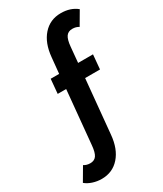

<svg xmlns="http://www.w3.org/2000/svg" viewBox="-335 -973 1141 1346"><g transform="rotate(-30 235.0 -300.0)"><path d="M70 275.5Q157.5 275.5 213.5 212.5Q269.5 149.5 279.5 39.5L321 -395.5H441.5L452 -512H331.5L343 -635.5Q348 -692 364.8 -715.8Q381.5 -739.5 415 -739.5Q445.5 -739.5 467 -725L530 -832.5Q478.5 -875 400 -875Q312.5 -875 256.5 -812Q200.5 -749 190.5 -639L178 -512H109.5L99 -395.5H167.5L126.5 36Q121.5 92.5 105 116.2Q88.5 140 55 140Q25 140 3 125.5L-60 233Q-36.5 253 -1.8 264.2Q33 275.5 70 275.5Z"/></g></svg>

Font: Spartan
Style: Bold
Weight: 700
Designer: Matt Bailey, Mirko Velimirovic
Foundry: Matt Bailey
Version: Version 1.003; ttfautohint (v1.8.3)